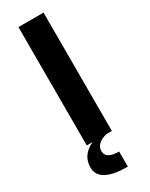

<svg xmlns="http://www.w3.org/2000/svg" viewBox="-243 -781 807 1036"><g transform="rotate(-30 161.0 -263.5)"><path d="M83 0V-737.3H239.3V0H205.1Q135.7 18.1 135.7 66.9Q135.7 115.7 217.8 115.7V210Q40.5 210 40.5 113.3Q40.5 36.6 119.1 0Z"/></g></svg>

Font: Klaudia
Style: Bold
Weight: 700
Designer: Wojciech Kalinowski "wmk69" (wmk69@o2.pl)
Foundry: Wojciech Kalinowski "wmk69" (wmk69@o2.pl)
Version: Version 3.1.0; 2021-05-10